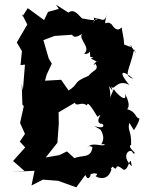

<svg xmlns="http://www.w3.org/2000/svg" viewBox="-20 -767 641 823"><path d="M554 -209C587 -259 574 -265 578 -259C554 -263 571 -295 500 -304C511 -285 555 -294 515 -366C529 -319 476 -368 468 -385C439 -325 462 -349 447 -398C477 -361 457 -378 458 -398C466 -371 482 -432 534 -403C489 -456 497 -475 552 -429C507 -445 533 -457 555 -555C574 -520 560 -546 536 -576C569 -551 499 -581 512 -577C510 -608 511 -593 502 -645C504 -663 489 -615 459 -662C433 -687 423 -637 437 -705C426 -650 397 -718 379 -666C393 -704 365 -691 398 -688C396 -670 322 -693 336 -686C322 -691 302 -735 273 -713L220 -747L232 -729L186 -716L169 -681L99 -732L76 -696L74 -707L97 -662L52 -585L74 -548L68 -488L87 -490L78 -379L73 -409L76 -319L82 -312L66 -240L87 -193L65 -160L88 -135L36 -77L85 -34L26 -30L128 -35L115 28L164 3L229 8L307 36L345 -16C347 -22 352 13 368 -13C358 -27 415 -28 390 -13C383 -13 441 21 458 -42C417 -66 434 -11 462 -53C494 -25 460 -78 511 -39C534 -38 537 -114 545 -54C491 -104 544 -138 550 -110C578 -103 520 -137 542 -146C544 -210 526 -202 534 -241ZM412 -210C443 -155 392 -143 429 -150C425 -131 373 -166 352 -131C367 -161 396 -107 377 -148C376 -84 335 -105 299 -89L267 -118L234 -102L176 -92L226 -155L232 -237L231 -292L178 -317L215 -276L303 -328L292 -350C306 -291 319 -339 353 -315C354 -335 372 -309 398 -266C432 -292 381 -249 412 -236C423 -243 439 -208 384 -227ZM398 -501C394 -511 369 -475 389 -494C413 -456 355 -475 341 -397C381 -461 386 -452 355 -440C291 -414 320 -408 274 -379L242 -425L173 -421L180 -447L202 -494L189 -516L166 -595L214 -613L289 -618C296 -607 306 -605 332 -622C314 -599 373 -564 340 -536C382 -532 360 -585 367 -523C391 -518 397 -533 370 -516Z"/></svg>

Font: Asimov Aggro
Style: Condensed
Weight: 500
Designer: Google
Version: Version 2.000980; 2014